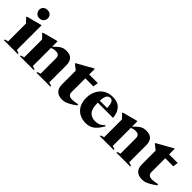

<svg xmlns="http://www.w3.org/2000/svg" viewBox="147 -1727 2726 2726"><g transform="rotate(45 1510.0 -364.5)"><path d="M161 -575Q120.5 -575 97 -600.8Q73.5 -626.5 73.5 -661Q73.5 -694.5 97 -718Q120.5 -741.5 161 -741.5Q202 -741.5 224.8 -718Q247.5 -694.5 247.5 -661Q247.5 -626.5 224.8 -600.8Q202 -575 161 -575ZM254 -527V-31L303.5 -15.5V0H27V-15.5L80 -32V-390Q71.5 -398.5 56.2 -413.5Q41 -428.5 18.5 -452.5V-466.5L244.5 -527Z M680.5 -15.5 730.5 -31V-336.5Q730.5 -377 712 -394.5Q693.5 -412 655 -412Q635 -412 615.2 -407.5Q595.5 -403 575.5 -394.5V-31L625 -15.5V0H348.5V-15.5L401.5 -32V-390Q393 -399 377.5 -415.5Q362 -432 340 -452.5V-466.5L566.5 -527H575.5V-418Q619.5 -464 648.8 -486Q678 -508 704.2 -515Q730.5 -522 764.5 -522Q904.5 -522 904.5 -371.5V-32L957.5 -15.5V0H680.5Z M1226 -153.5Q1226 -87.5 1307.5 -87.5Q1330.5 -87.5 1356 -90.8Q1381.5 -94 1416 -103V-80.5Q1363.5 -43.5 1326.8 -23Q1290 -2.5 1260.8 5.5Q1231.5 13.5 1201.5 13.5Q1133.5 13.5 1093 -23.8Q1052.5 -61 1052.5 -140V-415L975 -476.5V-488.5Q982.5 -492.5 1008.5 -507Q1034.5 -521.5 1070.8 -541.8Q1107 -562 1145.8 -583.8Q1184.5 -605.5 1217 -624H1226V-512H1398.5L1388 -434.5H1226Z M1693.5 -525Q1788.5 -525 1841 -470Q1893.5 -415 1901 -315.5H1594.5Q1594.5 -200 1635.5 -150.5Q1676.5 -101 1756 -101Q1796.5 -101 1830 -115.2Q1863.5 -129.5 1897.5 -165L1909.5 -154.5Q1857 -60.5 1803.2 -23.8Q1749.5 13 1679.5 13Q1605 13 1548.8 -17.5Q1492.5 -48 1461.2 -106Q1430 -164 1430 -245.5Q1430 -320.5 1460 -384.2Q1490 -448 1548.8 -486.5Q1607.5 -525 1693.5 -525ZM1676.5 -490.5Q1641 -490.5 1620.2 -461Q1599.5 -431.5 1595.5 -355H1744.5Q1738.5 -432 1722.5 -461.2Q1706.5 -490.5 1676.5 -490.5Z M2285 -15.5 2335 -31V-336.5Q2335 -377 2316.5 -394.5Q2298 -412 2259.5 -412Q2239.5 -412 2219.8 -407.5Q2200 -403 2180 -394.5V-31L2229.5 -15.5V0H1953V-15.5L2006 -32V-390Q1997.5 -399 1982 -415.5Q1966.5 -432 1944.5 -452.5V-466.5L2171 -527H2180V-418Q2224 -464 2253.2 -486Q2282.5 -508 2308.8 -515Q2335 -522 2369 -522Q2509 -522 2509 -371.5V-32L2562 -15.5V0H2285Z M2830.5 -153.5Q2830.5 -87.5 2912 -87.5Q2935 -87.5 2960.5 -90.8Q2986 -94 3020.5 -103V-80.5Q2968 -43.5 2931.2 -23Q2894.5 -2.5 2865.2 5.5Q2836 13.5 2806 13.5Q2738 13.5 2697.5 -23.8Q2657 -61 2657 -140V-415L2579.5 -476.5V-488.5Q2587 -492.5 2613 -507Q2639 -521.5 2675.2 -541.8Q2711.5 -562 2750.2 -583.8Q2789 -605.5 2821.5 -624H2830.5V-512H3003L2992.5 -434.5H2830.5Z"/></g></svg>

Font: Newsreader 72pt
Style: Bold
Weight: 700
Designer: Hugues Gentile
Foundry: Production Type
Version: Version 1.003; ttfautohint (v1.8.3)